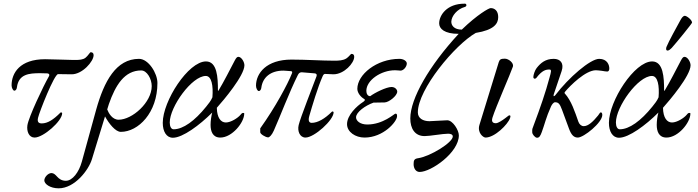

<svg xmlns="http://www.w3.org/2000/svg" viewBox="-20 -734 3796 1044"><path d="M168 14C216 14 318 -76 318 -118C318 -121 315 -123 312 -123C310 -123 309 -122 308 -121C270 -83 239 -63 207 -63C191 -63 181 -70 187 -94C194 -125 275 -331 296 -331L370 -330C428 -330 489 -400 489 -434C489 -445 483 -450 473 -450C469 -450 458 -430 445 -420C431 -409 411 -408 389 -408C385 -408 382 -408 378 -408C353 -408 263 -412 225 -412C88 -412 43 -337 43 -270C43 -256 51 -241 58 -241C66 -241 71 -250 72 -259C81 -331 138 -336 198 -336L237 -335C244 -335 252 -330 246 -319C215 -265 136 -98 129 -53C124 -19 138 14 168 14Z M736 -414C611 -414 546 -292 503 -138L425 145C409 203 374 249 338 249C315 249 301 238 291 227C281 216 272 207 260 207C241 207 221 230 221 247C221 266 252 290 299 290C386 290 462 191 480 131L551 -101C573 -61 608 -17 637 -17C732 -17 836 -121 836 -283C836 -336 787 -414 736 -414ZM625 -83C590 -83 570 -120 563 -139L572 -168C608 -271 657 -351 748 -351C779 -351 805 -305 805 -266C805 -177 699 -83 625 -83Z M920 15C973 15 1065 -53 1134 -122C1129 -104 1125 -77 1125 -55C1125 -19 1137 14 1178 14C1242 14 1308 -68 1308 -116C1308 -119 1307 -120 1302 -120C1298 -120 1294 -118 1288 -110C1273 -92 1235 -68 1208 -68C1181 -68 1160 -93 1159 -148C1195 -188 1309 -323 1309 -379C1309 -397 1293 -425 1276 -425C1269 -425 1264 -419 1257 -406C1228 -351 1199 -293 1169 -243C1168 -241 1167 -240 1166 -240C1166 -240 1165 -241 1165 -243C1165 -313 1161 -400 1100 -400C1004 -400 865 -185 865 -66C865 -19 885 15 920 15ZM924 -31C911 -31 903 -46 903 -68C903 -153 1023 -321 1099 -321C1131 -321 1140 -267 1135 -205C1127 -186 1114 -170 1101 -154C1039 -77 976 -31 924 -31Z M1438 13C1445 13 1458 1 1469 -24C1503 -100 1553 -233 1600 -327C1605 -336 1610 -341 1621 -341L1692 -335C1699 -334 1705 -330 1701 -319C1680 -262 1614 -96 1604 -54C1596 -20 1611 14 1641 14C1689 14 1794 -81 1794 -123C1794 -126 1791 -128 1788 -128C1786 -128 1785 -127 1784 -126C1746 -88 1707 -66 1675 -66C1659 -66 1655 -80 1662 -104C1677 -156 1708 -261 1735 -321C1739 -330 1744 -332 1747 -332C1762 -332 1781 -330 1793 -330C1851 -330 1906 -391 1906 -425C1906 -436 1901 -441 1891 -441C1887 -441 1876 -424 1863 -416C1845 -405 1823 -404 1796 -404C1730 -404 1644 -410 1565 -410C1428 -410 1372 -335 1372 -268C1372 -254 1380 -239 1387 -239C1395 -239 1400 -248 1401 -257C1408 -313 1451 -350 1521 -350C1526 -350 1532 -349 1537 -349L1563 -347C1571 -346 1569 -339 1567 -334C1545 -278 1478 -152 1395 -36V-16C1393 -6 1424 13 1438 13Z M1962 14C2065 14 2139 -73 2139 -102C2139 -112 2138 -116 2130 -116C2124 -116 2064 -57 1977 -57C1938 -57 1916 -77 1916 -96C1916 -124 1966 -160 2011 -176C2035 -176 2052 -177 2071 -177C2094 -177 2140 -213 2140 -236C2140 -246 2129 -261 2109 -261C2081 -261 2018 -230 1993 -211C1979 -211 1972 -225 1972 -240C1972 -298 2052 -352 2128 -352C2140 -352 2151 -350 2158 -350C2174 -350 2192 -371 2192 -389C2192 -402 2174 -414 2152 -414C2027 -414 1923 -328 1923 -251C1923 -229 1942 -206 1960 -196C1968 -191 1963 -185 1952 -178C1921 -158 1867 -108 1867 -59C1867 -16 1913 14 1962 14Z M2262 201C2324 201 2475 96 2475 2C2475 -26 2442 -80 2412 -80C2395 -80 2331 -75 2315 -75C2280 -75 2252 -91 2252 -123C2252 -248 2454 -491 2567 -555C2666 -571 2689 -605 2689 -641C2689 -674 2671 -690 2648 -690C2638 -690 2576 -655 2491 -573C2450 -573 2434 -595 2434 -616C2435 -648 2467 -685 2507 -696C2512 -697 2516 -702 2516 -704C2516 -714 2512 -714 2505 -714C2411 -714 2368 -652 2368 -607C2368 -578 2396 -550 2474 -550C2314 -377 2211 -198 2211 -90C2211 -36 2235 6 2289 6C2318 6 2387 -7 2417 -7C2430 -7 2442 -3 2442 8C2442 41 2320 116 2255 126C2232 129 2229 138 2229 159C2229 180 2240 201 2262 201Z M2620 14C2670 14 2741 -57 2753 -91C2757 -102 2757 -107 2748 -107C2747 -107 2739 -100 2728 -92C2712 -80 2689 -64 2676 -64C2662 -64 2650 -70 2658 -95C2677 -155 2755 -331 2769 -372C2775 -391 2746 -415 2725 -415C2702 -415 2697 -410 2692 -396L2587 -55C2574 -13 2607 14 2620 14Z M2900 15C2912 15 2918 6 2926 -16C2941 -56 2949 -95 2976 -155C2981 -166 2990 -178 2998 -178C3016 -178 3024 -170 3036 -137L3074 -34C3087 1 3101 14 3122 14C3154 14 3255 -67 3255 -109C3255 -119 3251 -123 3247 -123C3242 -123 3240 -116 3232 -106C3205 -73 3179 -48 3154 -48C3141 -48 3130 -58 3125 -72C3106 -126 3087 -186 3051 -226C3048 -228 3049 -231 3054 -237C3081 -269 3164 -352 3220 -352C3230 -352 3241 -350 3252 -349C3264 -347 3275 -345 3282 -345C3289 -345 3293 -352 3293 -360C3294 -380 3282 -414 3238 -414C3190 -414 3072 -312 3000 -217C2998 -214 2994 -211 2992 -211C2990 -211 2989 -214 2991 -221L3034 -348C3048 -390 3027 -414 2991 -414C2946 -414 2920 -392 2898 -364C2889 -353 2880 -327 2880 -315C2880 -309 2884 -306 2888 -306C2891 -306 2894 -308 2896 -310C2928 -352 2948 -356 2968 -356C2981 -356 2976 -341 2968 -312C2947 -233 2917 -146 2883 -56C2873 -29 2874 -36 2874 -15C2874 -3 2890 15 2900 15Z M3610 -459C3618 -459 3626 -467 3633 -474C3659 -503 3743 -606 3743 -611C3743 -626 3714 -648 3704 -648C3694 -648 3686 -636 3679 -623C3662 -592 3615 -507 3604 -479C3602 -474 3599 -459 3610 -459ZM3346 15C3399 15 3491 -53 3560 -122C3555 -104 3551 -77 3551 -55C3551 -19 3563 14 3604 14C3668 14 3734 -68 3734 -116C3734 -119 3733 -120 3728 -120C3724 -120 3720 -118 3714 -110C3699 -92 3661 -68 3634 -68C3607 -68 3586 -93 3585 -148C3621 -188 3735 -323 3735 -379C3735 -397 3719 -425 3702 -425C3695 -425 3690 -419 3683 -406C3654 -351 3625 -293 3595 -243C3594 -241 3593 -240 3592 -240C3592 -240 3591 -241 3591 -243C3591 -313 3587 -400 3526 -400C3430 -400 3291 -185 3291 -66C3291 -19 3311 15 3346 15ZM3350 -31C3337 -31 3329 -46 3329 -68C3329 -153 3449 -321 3525 -321C3557 -321 3566 -267 3561 -205C3553 -186 3540 -170 3527 -154C3465 -77 3402 -31 3350 -31Z"/></svg>

Font: EB Garamond
Style: Italic
Weight: 400
Italic angle: -17.2°
Designer: Georg Duffner and Octavio Pardo
Foundry: Georg Duffner
Version: Version 1.000;PS 001.000;hotconv 1.0.88;makeotf.lib2.5.64775